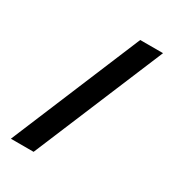

<svg xmlns="http://www.w3.org/2000/svg" viewBox="-172 -805 819 904"><g transform="rotate(30 237.0 -353.5)"><path d="M28 0 323 -707H447L151.5 0Z"/></g></svg>

Font: Newsreader 6pt SemiBold
Style: Regular
Weight: 600
Designer: Hugues Gentile
Foundry: Production Type
Version: Version 1.003; ttfautohint (v1.8.3)